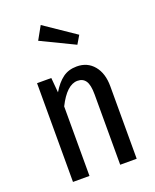

<svg xmlns="http://www.w3.org/2000/svg" viewBox="-147 -879 776 963"><g transform="rotate(-20 241.0 -397.5)"><path d="M413 -387V0H325V-375Q325 -426 310.5 -447.5Q296 -469 267 -469Q210 -469 161 -371V0H73V-527H149L156 -448Q182 -492 213 -515Q244 -538 288 -538Q345 -538 379 -497Q413 -456 413 -387ZM355 -683 329 -639 151 -725 190 -795Z"/></g></svg>

Font: Fira Sans Compressed
Style: Regular
Weight: 400
Width: 1
Designer: bBox Type GmbH & Carrois Corporate GbR & Edenspiekermann AG
Foundry: bBox Type GmbH & Carrois Corporate GbR & Edenspiekermann AG
Version: Version 4.301